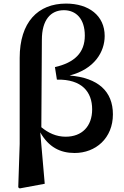

<svg xmlns="http://www.w3.org/2000/svg" viewBox="-20 -839 692 1073"><path d="M214 -617C214 -726 262 -782 337 -782C404 -782 454 -735 454 -640C454 -545 397 -489 287 -464L298 -394C438 -397 495 -325 495 -228C495 -133 438 -75 347 -75C294 -75 250 -96 211 -128ZM90 -35 82 208 90 214 230 188 205 -99C252 -17 316 16 397 16C515 16 611 -67 611 -200C611 -329 528 -404 369 -417C508 -453 565 -549 565 -638C565 -752 476 -819 349 -819C192 -819 90 -715 90 -515Z"/></svg>

Font: Noto Serif CJK JP
Style: Bold
Weight: 700
Designer: Ryoko NISHIZUKA 西塚涼子 (kana & ideographs); Frank Grießhammer (Latin, Greek & Cyrillic); Wenlong ZHANG 张文龙 (bopomofo); San
Foundry: Adobe Systems Incorporated
Version: Version 1.000;PS 1;hotconv 16.6.53;makeotf.lib2.5.65590